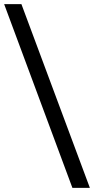

<svg xmlns="http://www.w3.org/2000/svg" viewBox="-29 -760 452 923"><path d="M74 -740 403 143H319L-9 -740Z"/></svg>

Font: Inria Sans
Style: Regular
Weight: 400
Designer: Black Foundry Team
Foundry: Black Foundry
Version: Version 1.2; ttfautohint (v1.8.3)